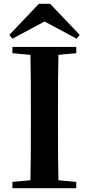

<svg xmlns="http://www.w3.org/2000/svg" viewBox="-20 -987 466 1007"><path d="M243 -967 398 -804 382 -784 173 -896H254L45 -784L29 -804L184 -967ZM45 0V-33L198 -47H226L380 -33V0ZM139 0Q141 -85 141.5 -171.5Q142 -258 142 -346V-394Q142 -481 141.5 -567.5Q141 -654 139 -741H287Q285 -656 284.5 -568.5Q284 -481 284 -394V-347Q284 -260 284.5 -173.5Q285 -87 287 0ZM45 -708V-741H380V-708L226 -694H198Z"/></svg>

Font: Noto Serif TC
Style: Bold
Weight: 700
Designer: Ryoko NISHIZUKA 西塚涼子 (kana & ideographs); Frank Grießhammer (Latin, Greek & Cyrillic); Wenlong ZHANG 张文龙 (bopomofo); San
Foundry: Adobe
Version: Version 2.002-H1;hotconv 1.1.0;makeotfexe 2.6.0